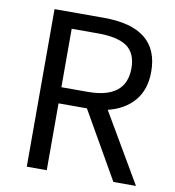

<svg xmlns="http://www.w3.org/2000/svg" viewBox="-81 -788 781 859"><g transform="rotate(10 310.0 -358.0)"><path d="M317.4 -303.7H188.5V0H97.7V-715.8H322.3Q572.3 -715.8 572.3 -514.6Q572.3 -433.6 529.3 -382.8Q486.3 -332 410.2 -313.5L593.8 0H491.2ZM308.6 -377Q482.4 -377 482.4 -514.6Q482.4 -583 439.5 -613.3Q396.5 -642.6 308.6 -642.6H188.5V-377Z"/></g></svg>

Font: Noto Traditional Nushu
Style: Regular
Weight: 400
Designer: LIU Zhao
Foundry: Z&Z Studio
Version: Version 1.001; ttfautohint (v1.8.3) -l 8 -r 50 -G 200 -x 14 